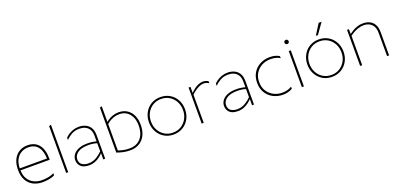

<svg xmlns="http://www.w3.org/2000/svg" viewBox="9 -1700 5484 2653"><g transform="rotate(-20 2751.5 -373.0)"><path d="M89 -270V-259Q89 -177 121.5 -124Q154 -71 207.5 -45.5Q261 -20 324 -20Q356 -20 390.5 -24.5Q425 -29 455 -37.5Q485 -46 502 -58V-27Q471 -8 420 1Q369 10 324 10Q249 10 189 -20Q129 -50 94 -111.5Q59 -173 59 -265Q59 -355 90 -417Q121 -479 175 -510.5Q229 -542 297 -542Q403 -542 461 -471Q519 -400 519 -265V-249H76V-278H489Q486 -393 436.5 -452.5Q387 -512 297 -512Q240 -512 192.5 -485Q145 -458 117 -404Q89 -350 89 -270Z M670 -688 700 -698V0H670Z M1226 -131 1228 -105Q1204 -76 1171 -49.5Q1138 -23 1097 -6.5Q1056 10 1007 10Q925 10 886.5 -27.5Q848 -65 848 -122Q848 -166 874.5 -202.5Q901 -239 953 -261Q1005 -283 1083 -283Q1130 -283 1166.5 -276.5Q1203 -270 1222 -263L1224 -235Q1206 -243 1169.5 -250Q1133 -257 1095 -257Q983 -257 930.5 -217.5Q878 -178 878 -122Q878 -67 916 -42.5Q954 -18 1007 -18Q1074 -18 1128.5 -52Q1183 -86 1226 -131ZM1214 -349Q1214 -409 1190.5 -444.5Q1167 -480 1130 -496Q1093 -512 1051 -512Q982 -512 932 -483.5Q882 -455 849 -418V-453Q866 -472 895.5 -492Q925 -512 964.5 -526Q1004 -540 1051 -540Q1101 -540 1145 -521Q1189 -502 1216.5 -459Q1244 -416 1244 -344V0H1216V-104L1214 -108Z M1447 -698 1417 -688V-27Q1457 -13 1504.5 -1.5Q1552 10 1612 10Q1668 10 1714 -8.5Q1760 -27 1794.5 -63.5Q1829 -100 1847.5 -153Q1866 -206 1866 -275Q1866 -356 1837.5 -415.5Q1809 -475 1757 -507.5Q1705 -540 1635 -540Q1588 -540 1548 -525.5Q1508 -511 1479.5 -491.5Q1451 -472 1437 -457V-426Q1453 -443 1481.5 -463Q1510 -483 1549 -497.5Q1588 -512 1635 -512Q1697 -512 1742 -482Q1787 -452 1811.5 -399Q1836 -346 1836 -275Q1836 -192 1808 -134.5Q1780 -77 1730 -47.5Q1680 -18 1612 -18Q1555 -18 1510 -29Q1465 -40 1427 -53L1447 -27Z M2249 10Q2327 10 2387 -26.5Q2447 -63 2481 -125Q2515 -187 2515 -265Q2515 -343 2481 -405.5Q2447 -468 2387 -504Q2327 -540 2249 -540Q2172 -540 2112 -504Q2052 -468 2018 -405.5Q1984 -343 1984 -265Q1984 -187 2018 -125Q2052 -63 2112 -26.5Q2172 10 2249 10ZM2249 -18Q2180 -18 2127 -51Q2074 -84 2044 -140Q2014 -196 2014 -265Q2014 -335 2044 -390.5Q2074 -446 2127 -479Q2180 -512 2249 -512Q2319 -512 2372 -479Q2425 -446 2455 -390.5Q2485 -335 2485 -265Q2485 -196 2455 -140Q2425 -84 2372 -51Q2319 -18 2249 -18Z M2663 -530H2691V-438L2693 -424V0H2663ZM2876 -540Q2919 -540 2953 -517V-487Q2937 -498 2918.5 -505Q2900 -512 2874 -512Q2842 -512 2806.5 -495Q2771 -478 2740 -454.5Q2709 -431 2689 -410L2686 -436Q2709 -460 2738.5 -484Q2768 -508 2803 -524Q2838 -540 2876 -540Z M3414 -131 3416 -105Q3392 -76 3359 -49.5Q3326 -23 3285 -6.5Q3244 10 3195 10Q3113 10 3074.5 -27.5Q3036 -65 3036 -122Q3036 -166 3062.5 -202.5Q3089 -239 3141 -261Q3193 -283 3271 -283Q3318 -283 3354.5 -276.5Q3391 -270 3410 -263L3412 -235Q3394 -243 3357.5 -250Q3321 -257 3283 -257Q3171 -257 3118.5 -217.5Q3066 -178 3066 -122Q3066 -67 3104 -42.5Q3142 -18 3195 -18Q3262 -18 3316.5 -52Q3371 -86 3414 -131ZM3402 -349Q3402 -409 3378.5 -444.5Q3355 -480 3318 -496Q3281 -512 3239 -512Q3170 -512 3120 -483.5Q3070 -455 3037 -418V-453Q3054 -472 3083.5 -492Q3113 -512 3152.5 -526Q3192 -540 3239 -540Q3289 -540 3333 -521Q3377 -502 3404.5 -459Q3432 -416 3432 -344V0H3404V-104L3402 -108Z M3998 -506V-475Q3977 -492 3940 -502Q3903 -512 3860 -512Q3788 -512 3730.5 -481.5Q3673 -451 3639 -396Q3605 -341 3605 -265Q3605 -191 3639 -136Q3673 -81 3730.5 -50.5Q3788 -20 3860 -20Q3903 -20 3939.5 -31Q3976 -42 3998 -58V-27Q3973 -11 3937 -0.5Q3901 10 3860 10Q3780 10 3715 -24Q3650 -58 3612.5 -120Q3575 -182 3575 -265Q3575 -350 3612.5 -412Q3650 -474 3715 -508Q3780 -542 3860 -542Q3901 -542 3937 -532.5Q3973 -523 3998 -506Z M4136 -530H4166V0H4136ZM4151 -628Q4138 -628 4129 -637Q4120 -646 4120 -659Q4120 -672 4129 -681Q4138 -690 4151 -690Q4164 -690 4173 -681Q4182 -672 4182 -659Q4182 -646 4173 -637Q4164 -628 4151 -628Z M4579 10Q4657 10 4717 -26.5Q4777 -63 4811 -125Q4845 -187 4845 -265Q4845 -343 4811 -405.5Q4777 -468 4717 -504Q4657 -540 4579 -540Q4502 -540 4442 -504Q4382 -468 4348 -405.5Q4314 -343 4314 -265Q4314 -187 4348 -125Q4382 -63 4442 -26.5Q4502 10 4579 10ZM4579 -18Q4510 -18 4457 -51Q4404 -84 4374 -140Q4344 -196 4344 -265Q4344 -335 4374 -390.5Q4404 -446 4457 -479Q4510 -512 4579 -512Q4649 -512 4702 -479Q4755 -446 4785 -390.5Q4815 -335 4815 -265Q4815 -196 4785 -140Q4755 -84 4702 -51Q4649 -18 4579 -18ZM4701 -756H4658L4560 -600Q4560 -600 4563 -600Q4566 -600 4571 -600Q4576 -600 4580.5 -600Q4585 -600 4588 -600Q4591 -600 4591 -600Z M4993 -530H5021V-458L5023 -444V0H4993ZM5230 -512Q5187 -512 5146.5 -498Q5106 -484 5073 -465Q5040 -446 5019 -430L5016 -456Q5040 -474 5071.5 -493.5Q5103 -513 5142.5 -526.5Q5182 -540 5230 -540Q5282 -540 5324.5 -520Q5367 -500 5393 -456Q5419 -412 5419 -340V0H5389V-340Q5389 -401 5367.5 -438.5Q5346 -476 5310 -494Q5274 -512 5230 -512Z"/></g></svg>

Font: Roundo Variable
Style: Regular
Weight: 200
Designer: Shiva Nallaperumal
Foundry: Indian Type Foundry
Version: Version 2.000